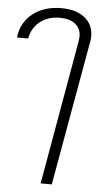

<svg xmlns="http://www.w3.org/2000/svg" viewBox="-164 -623 509 910"><g transform="rotate(5 90.0 -168.0)"><path d="M186 -439Q188 -453 188 -459Q188 -497 161.5 -518.5Q135 -540 88 -540Q32 -540 -6 -510.5Q-44 -481 -54 -429H-107Q-99 -501 -45 -543.5Q9 -586 91 -586Q161 -586 202 -553.5Q243 -521 243 -465Q243 -452 240 -437L118 250H65Z"/></g></svg>

Font: Sarabun ExtraLight
Style: Italic
Weight: 275
Italic angle: -10°
Designer: Suppakit Chalermlarp | Katatrad Co.,Ltd.
Foundry: Cadson Demak Co.,Ltd.
Version: Version 1.000; ttfautohint (v1.6)